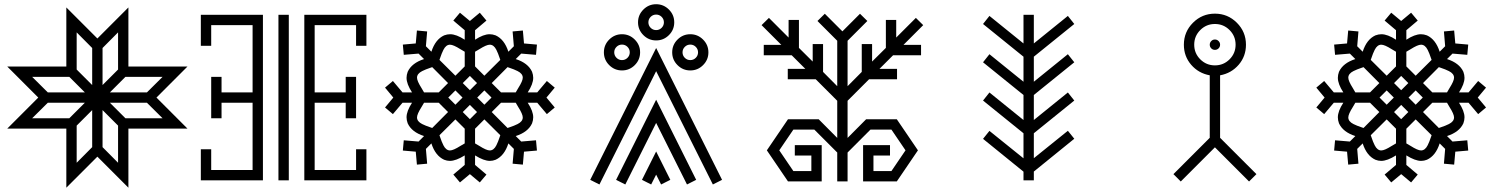

<svg xmlns="http://www.w3.org/2000/svg" viewBox="-20 -851 7071 906"><path d="M585.9 34.7 439.5 -111.8 293 34.7V-244.1H14.2L160.6 -390.6L14.2 -537.1H293V-815.9L439.5 -669.4L585.9 -815.9V-537.1H864.7L718.3 -390.6L864.7 -244.1H585.9ZM380.4 -415 307.1 -488.3H131.8L205.6 -415ZM307.1 -293 380.4 -366.2H205.6L131.8 -293ZM341.8 -83 415 -156.7V-331.5L341.8 -258.3ZM415 -449.7V-624.5L341.8 -698.2V-522.9ZM673.3 -415 747.1 -488.3H571.8L498.5 -415ZM463.9 -449.7 537.1 -522.9V-698.2L463.9 -624.5ZM537.1 -83V-258.3L463.9 -331.5V-156.7ZM747.1 -293 673.3 -366.2H498.5L571.8 -293Z M1342.8 0H1293.9V-781.2H1342.8ZM1660.2 -293H1611.3V-366.2H1464.8V-48.8H1660.2V-146.5H1709V0H1416V-781.2H1709V-634.8H1660.2V-732.4H1464.8V-415H1611.3V-488.3H1660.2ZM1025.4 -366.2V-293H976.6V-488.3H1025.4V-415H1171.9V-732.4H976.6V-634.8H927.7V-781.2H1220.7V0H927.7V-146.5H976.6V-48.8H1171.9V-366.2Z M2265.6 -493.7 2340.8 -568.4 2337.4 -578.1Q2330.6 -599.1 2322.3 -615.7Q2310.1 -640.1 2291 -640.1Q2275.4 -640.1 2241.7 -618.7L2221.7 -606.9V-537.6ZM2413.6 -415 2425.3 -435.1Q2446.8 -468.8 2446.8 -484.4Q2446.8 -503.4 2422.4 -515.6Q2405.8 -523.9 2384.8 -530.8L2375 -534.2L2300.3 -459L2344.2 -415ZM2375 -247.1 2384.8 -250.5Q2405.8 -257.3 2422.4 -265.6Q2446.8 -277.8 2446.8 -296.9Q2446.8 -312.5 2425.3 -346.2L2413.6 -366.2H2344.2L2300.3 -322.3ZM2291 -141.1Q2310.1 -141.1 2322.3 -165.5Q2330.6 -182.1 2337.4 -203.1L2340.8 -212.9L2265.6 -287.6L2221.7 -243.7V-174.3L2241.7 -162.6Q2275.4 -141.1 2291 -141.1ZM2197.3 -288.6 2231 -322.3 2197.3 -356 2163.6 -322.3ZM2103.5 -141.1Q2119.1 -141.1 2152.8 -162.6L2172.9 -174.3V-243.7L2128.9 -287.6L2053.7 -212.9L2057.1 -203.1Q2064 -182.1 2072.3 -165.5Q2084.5 -141.1 2103.5 -141.1ZM2019.5 -247.1 2094.2 -322.3 2050.3 -366.2H1981L1969.2 -346.2Q1947.8 -312.5 1947.8 -296.9Q1947.8 -277.8 1972.2 -265.6Q1988.8 -257.3 2009.8 -250.5ZM2050.3 -415 2094.2 -459 2019.5 -534.2 2009.8 -530.8Q1988.8 -523.9 1972.2 -515.6Q1947.8 -503.4 1947.8 -484.4Q1947.8 -468.8 1969.2 -435.1L1981 -415ZM2128.9 -356.9 2162.6 -390.6 2128.9 -424.3 2095.2 -390.6ZM2128.9 -493.7 2172.9 -537.6V-606.9L2152.8 -618.7Q2119.1 -640.1 2103.5 -640.1Q2084.5 -640.1 2072.3 -615.7Q2064 -599.1 2057.1 -578.1L2053.7 -568.4ZM2197.3 -425.3 2231 -459 2197.3 -492.7 2163.6 -459ZM2265.6 -356.9 2299.3 -390.6 2265.6 -424.3 2231.9 -390.6ZM2244.1 9.8 2197.3 -29.3 2150.4 9.8 2119.1 -27.3 2172.9 -72.8V-117.7Q2131.3 -91.8 2103 -91.8Q2089.4 -91.8 2075.7 -97.2Q2034.2 -116.2 2015.6 -174.3L1989.7 -148.4L1995.6 -78.6L1947.3 -74.2L1941.9 -135.3L1880.9 -140.6L1885.3 -189L1955.1 -183.1L1981 -209Q1922.9 -227.5 1903.8 -269Q1898.4 -283.7 1898.4 -297.4Q1898.4 -326.7 1924.3 -366.2H1879.4L1834 -312.5L1796.9 -343.8L1835.9 -390.6L1796.9 -437.5L1834 -468.8L1879.4 -415H1924.3Q1898.4 -454.6 1898.4 -483.9Q1898.4 -497.6 1903.8 -512.2Q1922.9 -553.7 1981 -572.3L1955.1 -598.1L1885.3 -592.3L1880.9 -640.6L1941.9 -646L1947.3 -707L1995.6 -702.6L1989.7 -632.8L2015.6 -606.9Q2034.2 -665 2075.7 -684.1Q2090.3 -689.5 2104 -689.5Q2133.3 -689.5 2172.9 -663.6V-708.5L2119.1 -753.9L2150.4 -791L2197.3 -752L2244.1 -791L2275.4 -753.9L2221.7 -708.5V-663.6Q2261.2 -689.5 2290.5 -689.5Q2304.2 -689.5 2318.8 -684.1Q2360.4 -665 2378.9 -606.9L2404.8 -632.8L2398.9 -702.6L2447.3 -707L2452.6 -646L2513.7 -640.6L2509.3 -592.3L2439.5 -598.1L2413.6 -572.3Q2471.7 -553.7 2490.7 -512.2Q2496.1 -497.6 2496.1 -483.9Q2496.1 -454.6 2470.2 -415H2515.1L2560.5 -468.8L2597.7 -437.5L2558.6 -390.6L2597.7 -343.8L2560.5 -312.5L2515.1 -366.2H2470.2Q2496.1 -326.7 2496.1 -297.4Q2496.1 -283.7 2490.7 -269Q2471.7 -227.5 2413.6 -209L2439.5 -183.1L2509.3 -189L2513.7 -140.6L2452.6 -135.3L2447.3 -74.2L2398.9 -78.6L2404.8 -148.4L2378.9 -174.3Q2360.4 -116.2 2318.8 -97.2Q2305.2 -91.8 2291.5 -91.8Q2263.2 -91.8 2221.7 -117.7V-72.8L2275.4 -27.3Z M3237.3 -567.4Q3252.4 -567.4 3263.2 -578.1Q3273.9 -588.9 3273.9 -604Q3273.9 -619.1 3263.2 -629.9Q3252.4 -640.6 3237.3 -640.6Q3222.2 -640.6 3211.4 -629.9Q3200.7 -619.1 3200.7 -604Q3200.7 -588.9 3211.4 -578.1Q3222.2 -567.4 3237.3 -567.4ZM2915 -567.4Q2930.2 -567.4 2940.9 -578.1Q2951.7 -588.9 2951.7 -604Q2951.7 -619.1 2940.9 -629.9Q2930.2 -640.6 2915 -640.6Q2899.9 -640.6 2889.2 -629.9Q2878.4 -619.1 2878.4 -604Q2878.4 -588.9 2889.2 -578.1Q2899.9 -567.4 2915 -567.4ZM3076.2 -709Q3091.3 -709 3102.1 -719.7Q3112.8 -730.5 3112.8 -745.6Q3112.8 -760.7 3102.1 -771.5Q3091.3 -782.2 3076.2 -782.2Q3061 -782.2 3050.3 -771.5Q3039.6 -760.7 3039.6 -745.6Q3039.6 -730.5 3050.3 -719.7Q3061 -709 3076.2 -709ZM3237.3 -518.6Q3202.1 -518.6 3177 -543.7Q3151.9 -568.8 3151.9 -604Q3151.9 -639.2 3177 -664.3Q3202.1 -689.5 3237.3 -689.5Q3272.5 -689.5 3297.6 -664.3Q3322.8 -639.2 3322.8 -604Q3322.8 -568.8 3297.6 -543.7Q3272.5 -518.6 3237.3 -518.6ZM2915 -518.6Q2879.9 -518.6 2854.7 -543.7Q2829.6 -568.8 2829.6 -604Q2829.6 -639.2 2854.7 -664.3Q2879.9 -689.5 2915 -689.5Q2950.2 -689.5 2975.3 -664.3Q3000.5 -639.2 3000.5 -604Q3000.5 -568.8 2975.3 -543.7Q2950.2 -518.6 2915 -518.6ZM3099.6 19.5 3076.2 -26.9 3052.7 19.5 3009.3 -2.4 3076.2 -136.2 3143.1 -2.4ZM3343.8 19.5 3076.2 -515.1 2808.6 19.5 2765.1 -2.4 3076.2 -624.5 3387.2 -2.4ZM3221.7 19.5 3076.2 -271 2930.7 19.5 2887.2 -2.4 3076.2 -380.4 3265.1 -2.4ZM3076.2 -660.2Q3041 -660.2 3015.9 -685.3Q2990.7 -710.4 2990.7 -745.6Q2990.7 -780.8 3015.9 -805.9Q3041 -831.1 3076.2 -831.1Q3111.3 -831.1 3136.5 -805.9Q3161.6 -780.8 3161.6 -745.6Q3161.6 -710.4 3136.5 -685.3Q3111.3 -660.2 3076.2 -660.2Z M4211.9 4.9H4052.7V-166H4179.7V-117.2H4101.6V-43.9H4186.5L4252.9 -141.6L4186.5 -239.3H4087.4L3979.5 -131.3V4.9H3930.7V-131.3L3822.8 -239.3H3723.6L3657.2 -141.6L3723.6 -43.9H3808.6V-117.2H3730.5V-166H3857.4V4.9H3698.2L3598.6 -141.6L3698.2 -288.1H3843.3L3930.7 -200.2V-375.5L3829.1 -477.1H3697.3V-525.9H3780.3L3715.8 -590.3H3584V-639.2H3667L3573.7 -732.4L3608.4 -766.6L3701.2 -673.8V-756.8H3750V-625L3814.9 -560.5V-643.1H3863.8V-511.7L3930.7 -444.3V-658.7L3837.4 -752L3872.1 -786.1L3955.1 -703.1L4038.1 -786.1L4072.8 -752L3979.5 -658.7V-444.3L4046.4 -511.7V-643.1H4095.2V-560.5L4160.2 -625V-756.8H4209V-673.8L4301.8 -766.6L4336.4 -732.4L4243.2 -639.2H4326.2V-590.3H4194.3L4129.9 -525.9H4212.9V-477.1H4081.1L3979.5 -375.5V-200.2L4066.9 -288.1H4211.9L4311.5 -141.6Z M4858.4 0H4809.6V-41L4618.7 -195.8L4648.9 -233.4L4809.6 -104V-222.2L4618.7 -376.5L4648.9 -414.6L4809.6 -284.7V-402.8L4618.7 -557.1L4648.9 -595.2L4809.6 -465.3V-583.5L4618.7 -737.8L4648.9 -775.9L4809.6 -646V-781.2H4858.4V-646L5019 -775.9L5049.3 -737.8L4858.4 -583.5V-465.3L5019 -595.2L5049.3 -557.1L4858.4 -402.8V-284.7L5019 -414.6L5049.3 -376.5L4858.4 -222.2V-104.5L5019 -233.9L5049.3 -196.3L4858.4 -41.5Z M5712.9 -615.7Q5702.6 -615.7 5695.6 -622.8Q5688.5 -629.9 5688.5 -640.1Q5688.5 -649.9 5695.6 -657.2Q5702.6 -664.6 5712.9 -664.6Q5723.1 -664.6 5730.2 -657.2Q5737.3 -649.9 5737.3 -640.1Q5737.3 -629.9 5730.2 -622.8Q5723.1 -615.7 5712.9 -615.7ZM5874 5.4 5712.9 -155.8 5551.8 5.4 5517.1 -29.3 5688.5 -200.7V-495.6Q5635.3 -505.4 5600.8 -545.4Q5566.4 -585.4 5566.4 -640.1Q5566.4 -700.7 5609.4 -743.7Q5652.3 -786.6 5712.9 -786.6Q5773.4 -786.6 5816.4 -743.7Q5859.4 -700.7 5859.4 -640.1Q5859.4 -585.4 5825 -545.4Q5790.5 -505.4 5737.3 -495.6V-200.7L5908.7 -29.3ZM5712.9 -542.5Q5753.4 -542.5 5782 -571Q5810.5 -599.6 5810.5 -640.1Q5810.5 -680.7 5782 -709.2Q5753.4 -737.8 5712.9 -737.8Q5672.4 -737.8 5643.8 -709.2Q5615.2 -680.7 5615.2 -640.1Q5615.2 -599.6 5643.8 -571Q5672.4 -542.5 5712.9 -542.5Z M6660.2 -493.7 6735.4 -568.4 6731.9 -578.1Q6725.1 -599.1 6716.8 -615.7Q6704.6 -640.1 6685.5 -640.1Q6669.9 -640.1 6636.2 -618.7L6616.2 -606.9V-537.6ZM6808.1 -415 6819.8 -435.1Q6841.3 -468.8 6841.3 -484.4Q6841.3 -503.4 6816.9 -515.6Q6800.3 -523.9 6779.3 -530.8L6769.5 -534.2L6694.8 -459L6738.8 -415ZM6769.5 -247.1 6779.3 -250.5Q6800.3 -257.3 6816.9 -265.6Q6841.3 -277.8 6841.3 -296.9Q6841.3 -312.5 6819.8 -346.2L6808.1 -366.2H6738.8L6694.8 -322.3ZM6685.5 -141.1Q6704.6 -141.1 6716.8 -165.5Q6725.1 -182.1 6731.9 -203.1L6735.4 -212.9L6660.2 -287.6L6616.2 -243.7V-174.3L6636.2 -162.6Q6669.9 -141.1 6685.5 -141.1ZM6591.8 -288.6 6625.5 -322.3 6591.8 -356 6558.1 -322.3ZM6498 -141.1Q6513.7 -141.1 6547.4 -162.6L6567.4 -174.3V-243.7L6523.4 -287.6L6448.2 -212.9L6451.7 -203.1Q6458.5 -182.1 6466.8 -165.5Q6479 -141.1 6498 -141.1ZM6414.1 -247.1 6488.8 -322.3 6444.8 -366.2H6375.5L6363.8 -346.2Q6342.3 -312.5 6342.3 -296.9Q6342.3 -277.8 6366.7 -265.6Q6383.3 -257.3 6404.3 -250.5ZM6444.8 -415 6488.8 -459 6414.1 -534.2 6404.3 -530.8Q6383.3 -523.9 6366.7 -515.6Q6342.3 -503.4 6342.3 -484.4Q6342.3 -468.8 6363.8 -435.1L6375.5 -415ZM6523.4 -356.9 6557.1 -390.6 6523.4 -424.3 6489.7 -390.6ZM6523.4 -493.7 6567.4 -537.6V-606.9L6547.4 -618.7Q6513.7 -640.1 6498 -640.1Q6479 -640.1 6466.8 -615.7Q6458.5 -599.1 6451.7 -578.1L6448.2 -568.4ZM6591.8 -425.3 6625.5 -459 6591.8 -492.7 6558.1 -459ZM6660.2 -356.9 6693.8 -390.6 6660.2 -424.3 6626.5 -390.6ZM6638.7 9.8 6591.8 -29.3 6544.9 9.8 6513.7 -27.3 6567.4 -72.8V-117.7Q6525.9 -91.8 6497.6 -91.8Q6483.9 -91.8 6470.2 -97.2Q6428.7 -116.2 6410.2 -174.3L6384.3 -148.4L6390.1 -78.6L6341.8 -74.2L6336.4 -135.3L6275.4 -140.6L6279.8 -189L6349.6 -183.1L6375.5 -209Q6317.4 -227.5 6298.3 -269Q6293 -283.7 6293 -297.4Q6293 -326.7 6318.8 -366.2H6273.9L6228.5 -312.5L6191.4 -343.8L6230.5 -390.6L6191.4 -437.5L6228.5 -468.8L6273.9 -415H6318.8Q6293 -454.6 6293 -483.9Q6293 -497.6 6298.3 -512.2Q6317.4 -553.7 6375.5 -572.3L6349.6 -598.1L6279.8 -592.3L6275.4 -640.6L6336.4 -646L6341.8 -707L6390.1 -702.6L6384.3 -632.8L6410.2 -606.9Q6428.7 -665 6470.2 -684.1Q6484.9 -689.5 6498.5 -689.5Q6527.8 -689.5 6567.4 -663.6V-708.5L6513.7 -753.9L6544.9 -791L6591.8 -752L6638.7 -791L6669.9 -753.9L6616.2 -708.5V-663.6Q6655.8 -689.5 6685.1 -689.5Q6698.7 -689.5 6713.4 -684.1Q6754.9 -665 6773.4 -606.9L6799.3 -632.8L6793.5 -702.6L6841.8 -707L6847.2 -646L6908.2 -640.6L6903.8 -592.3L6834 -598.1L6808.1 -572.3Q6866.2 -553.7 6885.3 -512.2Q6890.6 -497.6 6890.6 -483.9Q6890.6 -454.6 6864.7 -415H6909.7L6955.1 -468.8L6992.2 -437.5L6953.1 -390.6L6992.2 -343.8L6955.1 -312.5L6909.7 -366.2H6864.7Q6890.6 -326.7 6890.6 -297.4Q6890.6 -283.7 6885.3 -269Q6866.2 -227.5 6808.1 -209L6834 -183.1L6903.8 -189L6908.2 -140.6L6847.2 -135.3L6841.8 -74.2L6793.5 -78.6L6799.3 -148.4L6773.4 -174.3Q6754.9 -116.2 6713.4 -97.2Q6699.7 -91.8 6686 -91.8Q6657.7 -91.8 6616.2 -117.7V-72.8L6669.9 -27.3Z"/></svg>

Font: Auseklis
Style: Regular
Weight: 400
Designer: GGBotNet
Foundry: GGBotNet
Version: 1.00